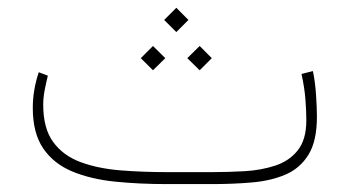

<svg xmlns="http://www.w3.org/2000/svg" viewBox="-20 -466 885 486"><path d="M516.1 0H402.8Q332 0 270.5 -6.3Q209 -12.7 162.4 -32.2Q115.7 -51.8 89.4 -90.3Q63 -128.9 63 -192.9Q63 -237.8 78.1 -283.2L101.1 -274.4Q96.7 -256.3 93 -237.5Q89.4 -218.8 89.4 -201.2Q89.4 -141.1 114.5 -106.7Q139.6 -72.3 183.3 -55.9Q227.1 -39.6 283.7 -34.9Q340.3 -30.3 402.8 -30.3H516.6Q557.6 -30.3 599.6 -32.7Q641.6 -35.2 677 -46.9Q712.4 -58.6 733.9 -85.7Q755.4 -112.8 755.4 -161.6Q755.4 -183.1 753.2 -213.1Q751 -243.2 743.2 -278.8L772 -286.1Q777.8 -259.3 780 -225.6Q782.2 -191.9 782.2 -170.4Q782.2 -109.4 761 -74.7Q739.7 -40 702.9 -24.2Q666 -8.3 617.9 -4.2Q569.8 0 516.1 0ZM426.3 -446.3 457 -415.5 426.3 -384.8 395.5 -415.5ZM485.4 -349.6 516.1 -318.8 485.4 -288.1 454.1 -318.8ZM367.2 -349.6 398.4 -318.8 367.2 -288.1 336.4 -318.8Z"/></svg>

Font: Vazirmatn UI NL Thin
Style: Regular
Weight: 100
Designer: Saber Rastikerdar
Foundry: Saber Rastikerdar
Version: Version 33.003